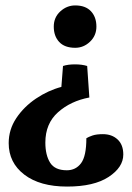

<svg xmlns="http://www.w3.org/2000/svg" viewBox="-20 -504 486 707"><path d="M256 -267Q282 -267 301 -261L309 -145Q240 -132 193.5 -90.5Q147 -49 147 21Q147 67 164.5 95Q182 123 226 123Q259 123 278.5 97Q298 71 298 5Q306 0 320.5 -5Q335 -10 359 -10Q392 -10 413 9.5Q434 29 434 65Q434 112 380 147.5Q326 183 227 183Q127 183 69.5 139Q12 95 12 23Q12 -27 40 -69Q68 -111 112.5 -141Q157 -171 206 -184L212 -261Q230 -267 256 -267ZM257 -484Q295 -484 315 -462.5Q335 -441 335 -406Q335 -373 311.5 -350.5Q288 -328 257 -328Q218 -328 198 -349.5Q178 -371 178 -406Q178 -440 202 -462Q226 -484 257 -484Z"/></svg>

Font: Petrona ExtraBold
Style: Regular
Weight: 800
Designer: Ringo R. Seeber
Foundry: Ringo R. Seeber
Version: Version 2.001; ttfautohint (v1.8.3)